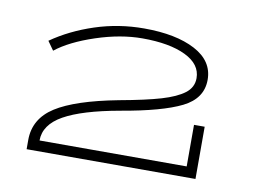

<svg xmlns="http://www.w3.org/2000/svg" viewBox="-51 -864 681 514"><g transform="rotate(10 289.5 -606.5)"><path d="M508 -562V-420H49V-445Q49 -503 101.5 -536.5Q154 -570 269 -592Q341 -605 381.5 -617Q422 -629 443 -645Q464 -661 464 -686Q464 -724 420.5 -745Q377 -766 303 -766Q244 -766 177.5 -744Q111 -722 73 -692L56 -716Q106 -751 170 -772Q234 -793 303 -793Q390 -793 442 -765.5Q494 -738 494 -687Q494 -636 441.5 -610Q389 -584 278 -565Q177 -547 128 -519.5Q79 -492 79 -449H479V-562Z"/></g></svg>

Font: BioRhyme Expanded ExtraLight
Style: Regular
Weight: 275
Width: 7
Designer: Aoife Mooney
Foundry: Aoife Mooney Type
Version: Version 1.001